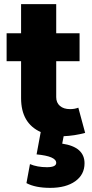

<svg xmlns="http://www.w3.org/2000/svg" viewBox="-20 -651 445 929"><path d="M223 258Q151 258 108 235L125 143Q160 158 207 158Q252 158 252 137Q252 105 157 96L177 -12Q82 -55 82 -176V-355H12V-490H82V-631H252V-490H365V-355H252V-181Q252 -154 270 -138.5Q288 -123 319 -123Q341 -123 359 -130L392 -8Q340 6 288 8L281 44Q389 60 389 139Q389 194 344 226Q299 258 223 258Z"/></svg>

Font: Cantarell Extra Bold
Style: Regular
Weight: 800
Designer: Dave Crossland, Nikolaus Waxweiler, Florian Fecher, Jacques Le Bailly, Eben Sorkin, Alexei Vanyashin, Alexios Zavras, Em
Version: Version 0.303